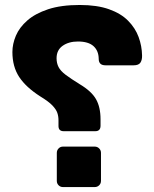

<svg xmlns="http://www.w3.org/2000/svg" viewBox="-20 -759 624 779"><path d="M238.4 -226.7Q217.3 -226.7 217.3 -247.9V-271.2Q217.3 -287 212.6 -301Q207.9 -315 192.4 -331.3Q176.9 -347.5 143.3 -367.9Q85.1 -405.1 57.7 -446.9Q30.3 -488.8 30.3 -547.9Q30.3 -580.6 44.5 -614.3Q58.8 -647.9 90.8 -675.9Q122.8 -704 175.1 -721.4Q227.5 -738.8 303.5 -738.8Q374 -738.8 422.4 -721.5Q470.9 -704.3 500 -674.6Q529.1 -645 542.4 -608.8Q555.7 -572.5 556.4 -534.1Q557 -515.9 549.7 -504.9Q542.5 -494 522 -494H408.5Q394.1 -494 387.3 -500.6Q380.5 -507.3 380.5 -520.3Q380.1 -553 359.4 -571.8Q338.6 -590.6 296.2 -590.6Q259 -590.6 234.2 -573.2Q209.5 -555.8 209.5 -522.6Q209.5 -502.8 217.6 -486.9Q225.7 -471.1 246.4 -455.5Q267 -439.9 303.2 -417.5Q351 -389.1 369.4 -356.8Q387.9 -324.5 387.9 -275.1V-249.1Q387.9 -226.7 366.7 -226.7ZM235.6 0Q225 0 217.8 -7.2Q210.5 -14.5 210.5 -25.1V-138.7Q210.5 -149.4 217.8 -156.8Q225 -164.2 235.6 -164.2H364.2Q374.9 -164.2 382.3 -156.8Q389.7 -149.4 389.7 -138.7V-25.1Q389.7 -14.5 382.3 -7.2Q374.9 0 364.2 0Z"/></svg>

Font: Rubik Light
Style: Regular
Weight: 300
Designer: Hubert and Fischer
Foundry: Hubert and Fischer
Version: Version 2.300;gftools[0.9.30]